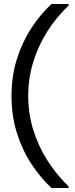

<svg xmlns="http://www.w3.org/2000/svg" viewBox="-20 -816 378 966"><path d="M239 130Q185 80 139 10.5Q93 -59 65.5 -145.5Q38 -232 38 -333Q38 -434 65.5 -520.5Q93 -607 139 -676.5Q185 -746 239 -796H325V-788Q264 -730 218.5 -658.5Q173 -587 147.5 -505Q122 -423 122 -333Q122 -244 147.5 -162Q173 -80 219 -8Q265 64 325 122V130Z"/></svg>

Font: DM Sans 9pt 36pt
Style: Regular
Weight: 400
Version: Version 4.004;gftools[0.9.30]